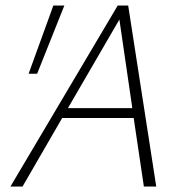

<svg xmlns="http://www.w3.org/2000/svg" viewBox="-20 -678 677 698"><path d="M466 -249H206L62 0H18L408 -658H446L548 0H503ZM461 -285 414 -607 227 -285ZM84 -410 174 -658H214L115 -410Z"/></svg>

Font: Ysabeau Light
Style: Italic
Weight: 300
Italic angle: -12°
Designer: Christian Thalmann (Catharsis Fonts)
Version: Version 0.003